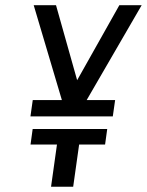

<svg xmlns="http://www.w3.org/2000/svg" viewBox="-20 -707 556 727"><path d="M103.7 -218.6 95.6 -159.7H195.7L173.3 0H257.1L279.6 -159.7H377.9L386 -218.6ZM407.1 -266.3 415.9 -328H308.1L516.4 -687.3H431.9L272.1 -403.3L192.1 -687.3H107.6L214.3 -328H104L95.3 -266.3Z"/></svg>

Font: Secuela ExtLt
Style: Italic
Weight: 200
Italic angle: -8°
Designer: Fernando Haro
Foundry: deFharo
Version: Version 1.704